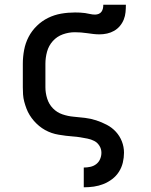

<svg xmlns="http://www.w3.org/2000/svg" viewBox="-20 -581 640 816"><path d="M336 215V131H337Q350 131 364 128Q378 125 389 116.5Q400 108 405.5 95Q411 82 411 68Q411 52 402.5 38.5Q394 25 380.5 18Q367 11 351.5 8Q336 5 321 2.5Q306 0 290.5 -1Q275 -2 260 -4Q245 -6 229.5 -8.5Q214 -11 199.5 -16Q185 -21 171.5 -28.5Q158 -36 146 -46Q134 -56 124 -67.5Q114 -79 106 -92Q98 -105 92.5 -119.5Q87 -134 83 -149Q79 -164 78 -179.5Q77 -195 77 -210V-310Q77 -339 82.5 -368.5Q88 -398 101.5 -424Q115 -450 136.5 -471Q158 -492 184.5 -505Q211 -518 240 -523Q269 -528 299 -528Q309 -528 320 -527.5Q331 -527 341.5 -525.5Q352 -524 362.5 -521.5Q373 -519 384 -519Q392 -519 399.5 -522Q407 -525 411.5 -531.5Q416 -538 417.5 -545.5Q419 -553 419 -561H515Q515 -545 513.5 -529Q512 -513 506 -498Q500 -483 489.5 -470.5Q479 -458 465 -450Q451 -442 435 -438.5Q419 -435 403 -435Q390 -435 377 -436.5Q364 -438 350.5 -440Q337 -442 324 -443Q311 -444 298 -444Q272 -444 247 -435Q222 -426 204.5 -406.5Q187 -387 180 -361.5Q173 -336 173 -310V-210Q173 -186 180.5 -162Q188 -138 205 -120.5Q222 -103 245.5 -95Q269 -87 293 -85Q317 -83 341.5 -80Q366 -77 389 -69.5Q412 -62 434 -50.5Q456 -39 472.5 -21Q489 -3 498 20Q507 43 507 68Q507 89 502 110Q497 131 485.5 149Q474 167 457 180Q440 193 420 201Q400 209 379 212Q358 215 337 215Z"/></svg>

Font: Iosevka Custom Medium Extended
Style: Regular
Weight: 500
Width: 7
Monospace: yes
Designer: Belleve Invis
Foundry: Belleve Invis
Version: Version 11.2.4; ttfautohint (v1.8.4)